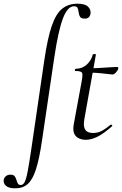

<svg xmlns="http://www.w3.org/2000/svg" viewBox="-112 -746 662 1041"><path d="M-29 275Q-64 275 -79 262Q-94 249 -92 231Q-91 219 -81 210Q-71 201 -56 201Q-39 201 -32.5 209.5Q-26 218 -23 229Q-20 240 -15.5 248.5Q-11 257 1 257Q13 257 21.5 241.5Q30 226 38.5 181Q47 136 60 47L128 -418Q146 -540 169 -606.5Q192 -673 226 -699.5Q260 -726 308 -726Q348 -726 364.5 -710.5Q381 -695 379 -674Q378 -662 370.5 -653.5Q363 -645 348 -645Q328 -645 322 -655Q316 -665 314.5 -678.5Q313 -692 309 -702Q305 -712 289 -712Q254 -712 229 -645.5Q204 -579 183 -439L115 21Q101 116 83 172Q65 228 38.5 251.5Q12 275 -29 275ZM353 12Q334 12 316.5 4.5Q299 -3 290.5 -21.5Q282 -40 288 -73L331 -306Q338 -343 332.5 -352Q327 -361 297 -361Q293 -361 294 -367Q295 -373 298 -373Q333 -373 358 -395.5Q383 -418 391 -450Q392 -453 400.5 -453Q409 -453 408 -450L346 -104Q338 -63 349.5 -44Q361 -25 392 -25Q421 -25 444 -38.5Q467 -52 488 -70Q490 -72 494.5 -68Q499 -64 496 -62Q451 -22 417 -5Q383 12 353 12ZM497 -342Q495 -342 475 -344.5Q455 -347 428.5 -349.5Q402 -352 377 -352L379 -376Q405 -376 435 -378Q465 -380 490 -381.5Q515 -383 522 -383Q527 -383 528.5 -380.5Q530 -378 529 -374Q528 -366 517.5 -354Q507 -342 497 -342Z"/></svg>

Font: Cormorant
Style: Italic
Weight: 400
Italic angle: -10°
Designer: Christian Thalmann (Catharsis Fonts)
Foundry: Catharsis Fonts
Version: Version 4.000